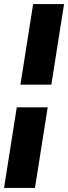

<svg xmlns="http://www.w3.org/2000/svg" viewBox="-37 -750 337 950"><path d="M64 -331 127 -730H280L217 -331ZM-17 180 46 -219H199L136 180Z"/></svg>

Font: MuseoModerno ExtraBold
Style: Italic
Weight: 800
Italic angle: -9°
Designer: Pablo Cosgaya, Héctor Gatti, Marcela Romero, and the Authors of The MuseoModerno Project.
Foundry: Omnibus-Type Team
Version: Version 1.003